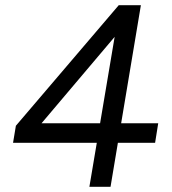

<svg xmlns="http://www.w3.org/2000/svg" viewBox="-20 -720 661 740"><path d="M41.2 -235.3 437.7 -700 484.5 -652 98.7 -196ZM41.2 -235.3 96 -245H589.8L577.8 -169.7H30.3ZM433.3 -645.8 437.7 -700H523L406 0H324.5Z"/></svg>

Font: Oak Sans Light Italic
Style: Regular
Weight: 400
Italic angle: -9.5°
Foundry: Erik Kennedy, Walven
Version: Version 1.000;Glyphs 3.1.2 (3151)